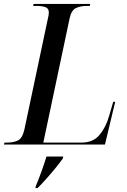

<svg xmlns="http://www.w3.org/2000/svg" viewBox="-44 -734 646 975"><path d="M-24 0 -21 -10H-6Q25 -10 47.5 -21Q70 -32 80 -77L199 -639Q204 -658 204 -670Q204 -692 186 -698Q168 -704 140 -704H124L127 -714H414L412 -704H397Q366 -704 342.5 -693.5Q319 -683 310 -643L176 -10H371Q429 -10 461.5 -49Q494 -88 510 -145L531 -217H541L489 0ZM137 213Q169 136 192 61H277L275 71Q261 91 239 118Q217 145 192.5 172.5Q168 200 147 221H136Z"/></svg>

Font: Noto Serif Display SemiCondensed Medium
Style: Italic
Weight: 500
Width: 4
Italic angle: -12°
Designer: Monotype Design Team
Foundry: Monotype Imaging Inc.
Version: Version 2.009